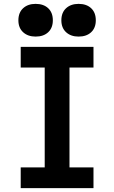

<svg xmlns="http://www.w3.org/2000/svg" viewBox="-20 -972 590 992"><path d="M87 0V-107H211V-623H87V-730H463V-623H339V-107H463V0ZM164 -783Q124 -783 99.5 -805.5Q75 -828 75 -867Q75 -907 99.5 -929.5Q124 -952 164 -952Q205 -952 229 -929.5Q253 -907 253 -867Q253 -828 229 -805.5Q205 -783 164 -783ZM386 -783Q346 -783 321.5 -805.5Q297 -828 297 -867Q297 -907 321.5 -929.5Q346 -952 386 -952Q427 -952 451 -929.5Q475 -907 475 -867Q475 -828 451 -805.5Q427 -783 386 -783Z"/></svg>

Font: M PLUS Code Latin SemiExpanded SemiBold
Style: Regular
Weight: 600
Width: 6
Designer: Coji Morishita
Foundry: UNDERFOREST DESIGN
Version: Version 1.002; ttfautohint (v1.8.3)